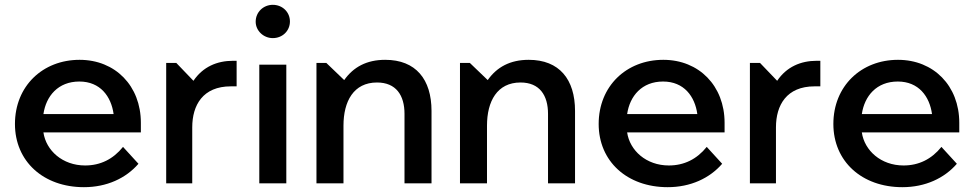

<svg xmlns="http://www.w3.org/2000/svg" viewBox="-20 -760 4040 796"><path d="M328 16C423 16 502 -21 554 -81L490 -151C449 -100 396 -74 333 -74C239 -74 171 -136 160 -211H564V-251C564 -404 458 -512 310 -512C157 -512 42 -403 42 -246C42 -91 160 16 328 16ZM451 -287H160C171 -362 221 -422 309 -422C396 -422 441 -360 451 -287Z M669 0H777V-232C777 -324 821 -402 937 -402H961V-508H946C880 -508 821 -483 782 -425L711 -499H669Z M1055 0H1167V-492H1055ZM1111 -602C1151 -602 1182 -632 1182 -671C1182 -710 1151 -740 1111 -740C1072 -740 1040 -710 1040 -670C1040 -633 1072 -602 1111 -602Z M1292 0H1404V-239C1404 -340 1446 -418 1543 -418C1622 -418 1657 -365 1657 -288V0H1769V-300C1769 -431 1704 -512 1577 -512C1500 -512 1445 -482 1407 -428L1333 -499H1292Z M1887 0H1999V-239C1999 -340 2041 -418 2138 -418C2217 -418 2252 -365 2252 -288V0H2364V-300C2364 -431 2299 -512 2172 -512C2095 -512 2040 -482 2002 -428L1928 -499H1887Z M2748 16C2843 16 2922 -21 2974 -81L2910 -151C2869 -100 2816 -74 2753 -74C2659 -74 2591 -136 2580 -211H2984V-251C2984 -404 2878 -512 2730 -512C2577 -512 2462 -403 2462 -246C2462 -91 2580 16 2748 16ZM2871 -287H2580C2591 -362 2641 -422 2729 -422C2816 -422 2861 -360 2871 -287Z M3089 0H3197V-232C3197 -324 3241 -402 3357 -402H3381V-508H3366C3300 -508 3241 -483 3202 -425L3131 -499H3089Z M3721 16C3816 16 3895 -21 3947 -81L3883 -151C3842 -100 3789 -74 3726 -74C3632 -74 3564 -136 3553 -211H3957V-251C3957 -404 3851 -512 3703 -512C3550 -512 3435 -403 3435 -246C3435 -91 3553 16 3721 16ZM3844 -287H3553C3564 -362 3614 -422 3702 -422C3789 -422 3834 -360 3844 -287Z"/></svg>

Font: LaHaus Display SemiBold
Style: Regular
Weight: 600
Designer: We are Make, BastardaType, Dalton Maag Ltd
Foundry: BastardaType, Dalton Maag Ltd
Version: Version 3.100;Glyphs 3.3 (3331)